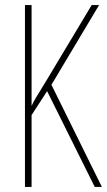

<svg xmlns="http://www.w3.org/2000/svg" viewBox="-20 -734 420 754"><path d="M380 0H352L165 -376L104 -282V0H78V-714H104V-318Q110 -332 124.5 -356Q139 -380 160 -414L340 -714H369L182 -401Z"/></svg>

Font: Noto Sans Lao UI ExtCond Thin
Style: Regular
Weight: 100
Width: 2
Designer: Monotype Design Team
Foundry: Monotype Imaging Inc.
Version: Version 2.000; ttfautohint (v1.8.4.7-5d5b)